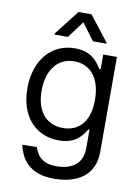

<svg xmlns="http://www.w3.org/2000/svg" viewBox="-104 -833 816 1117"><g transform="rotate(10 304.5 -274.0)"><path d="M292.6 215.9C429.7 215.9 532.7 156.2 532.7 15.6V-545.5H451.7V-458.8H443.2C424.7 -487.2 390.6 -552.6 284.1 -552.6C146.3 -552.6 51.1 -443.2 51.1 -275.6C51.1 -105.1 150.6 -8.5 282.7 -8.5C389.2 -8.5 423.3 -71 441.8 -100.9H448.9V9.9C448.9 100.9 385.7 142 294 142C227.3 142 184.7 115.1 164.8 51.8L79.5 53.3C100.1 154.1 168.3 215.9 292.6 215.9ZM134.9 -277C134.9 -387.8 187.5 -477.3 294 -477.3C396.3 -477.3 450.3 -394.9 450.3 -277C450.3 -156.2 394.9 -83.8 294 -83.8C188.9 -83.8 134.9 -163.4 134.9 -277ZM152 -610.8H231.5L305.4 -710.2L379.3 -610.8H458.8V-616.5L343.8 -764.2H267L152 -616.5Z"/></g></svg>

Font: Magic Ui Pro
Style: Regular
Weight: 400
Designer: Stefan Endress, Andreas Faust
Version: Version 1.000;FEAKit 1.0